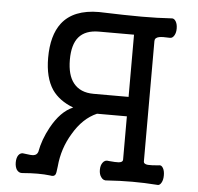

<svg xmlns="http://www.w3.org/2000/svg" viewBox="-52 -771 853 826"><g transform="rotate(5 375.0 -358.0)"><path d="M501 -633.8V-365.2H349.6Q292 -365.2 262.7 -402.3Q235.4 -436.5 235.4 -502.9Q235.4 -568.4 262.7 -600.6Q291 -633.8 349.6 -633.8ZM590.8 -614.3Q590.8 -628.9 609.4 -632.8Q623 -635.7 655.3 -633.8Q667 -632.8 674.8 -646.5Q681.6 -658.2 681.6 -675.8Q681.6 -694.3 674.8 -706.1Q667 -719.7 655.3 -717.8Q594.7 -713.9 527.3 -713.9Q459 -713.9 342.8 -717.8Q232.4 -717.8 182.6 -653.3Q141.6 -599.6 141.6 -502.9Q141.6 -417 175.8 -366.2Q206.1 -322.3 267.6 -298.8Q213.9 -276.4 173.8 -203.1Q144.5 -149.4 134.8 -95.7Q129.9 -82 116.2 -80.1Q106.4 -78.1 75.2 -83Q59.6 -86.9 49.8 -73.2Q42 -61.5 42 -42Q42 -23.4 49.8 -10.7Q59.6 2.9 75.2 1Q110.4 -2 139.6 -2Q169.9 -2 194.3 1Q210.9 4.9 216.8 -4.9Q220.7 -11.7 222.7 -34.2L223.6 -41Q230.5 -119.1 270.5 -184.6Q311.5 -254.9 372.1 -281.2H501V-93.8Q501 -83 483.4 -81.1Q470.7 -80.1 440.4 -83Q423.8 -86.9 414.1 -73.2Q405.3 -61.5 405.3 -42Q405.3 -22.5 414.1 -10.7Q423.8 3.9 440.4 1Q496.1 -2.9 548.8 -2.9Q601.6 -2.9 655.3 1Q667 3.9 674.8 -10.7Q681.6 -22.5 681.6 -42Q681.6 -61.5 674.8 -73.2Q667 -86.9 655.3 -83Q623 -80.1 609.4 -81.1Q590.8 -83 590.8 -93.8Z"/></g></svg>

Font: Gungsuh
Style: Regular
Weight: 400
Version: Version 2.21